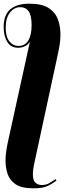

<svg xmlns="http://www.w3.org/2000/svg" viewBox="-21 -785 394 1045"><path d="M161 240Q96 240 63.5 217.5Q31 195 20 160.5Q9 126 9 91Q9 68 12 45Q15 22 20 -3L142 -559Q132 -541 114 -533Q96 -525 78 -525Q38 -525 18.5 -557Q-1 -589 -1 -638Q-1 -703 34.5 -734Q70 -765 140 -765Q206 -765 242.5 -742Q279 -719 293.5 -681Q308 -643 308 -597Q308 -569 304 -543.5Q300 -518 293 -486L168 93Q162 119 160 136Q158 153 158 165Q158 198 172.5 210Q187 222 206 222Q231 222 248.5 211Q266 200 282 190L286 198Q258 219 233 229.5Q208 240 161 240ZM81 -535Q115 -535 133 -564.5Q151 -594 151 -648Q151 -701 135 -723.5Q119 -746 90 -746Q56 -746 33 -716.5Q10 -687 10 -634Q10 -585 30 -560Q50 -535 81 -535Z"/></svg>

Font: Noto Serif Display ExtraCondensed Black
Style: Italic
Weight: 900
Width: 2
Italic angle: -12°
Designer: Monotype Design Team
Foundry: Monotype Imaging Inc.
Version: Version 2.009